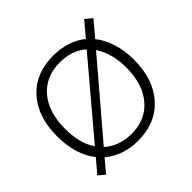

<svg xmlns="http://www.w3.org/2000/svg" viewBox="-178 -924 1148 1148"><g transform="rotate(-45 396.0 -350.5)"><path d="M65.4 -8.8 105.5 25.4 172.9 -54.7Q214.8 -19.5 267.6 -1Q321.3 17.6 384.8 17.6Q534.2 17.6 621.1 -79.1Q710 -175.8 710 -342.8Q710 -419.9 689.5 -484.4Q669.9 -547.9 632.8 -593.8L713.9 -690.4L670.9 -725.6L593.8 -633.8Q552.7 -668 500 -684.6Q446.3 -702.1 384.8 -702.1Q235.4 -702.1 148.4 -606.4Q60.5 -509.8 60.5 -342.8Q60.5 -265.6 80.1 -202.1Q99.6 -139.6 136.7 -92.8ZM212.9 -101.6 589.8 -543.9Q616.2 -506.8 629.9 -455.1Q644.5 -405.3 644.5 -342.8Q644.5 -201.2 573.2 -119.1Q503.9 -39.1 384.8 -39.1Q333 -39.1 289.1 -55.7Q246.1 -71.3 212.9 -101.6ZM553.7 -586.9 178.7 -142.6Q152.3 -179.7 138.7 -230.5Q126 -281.2 126 -342.8Q126 -483.4 196.3 -565.4Q266.6 -645.5 384.8 -645.5Q434.6 -645.5 477.5 -630.9Q520.5 -616.2 553.7 -586.9Z"/></g></svg>

Font: Dotum
Style: Regular
Weight: 400
Version: Version 2.21